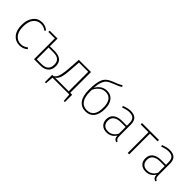

<svg xmlns="http://www.w3.org/2000/svg" viewBox="183 -1895 3197 3197"><g transform="rotate(45 1781.5 -297.0)"><path d="M284 -531Q364 -531 423 -480L404 -457Q356 -499 285 -499Q205 -499 155 -436.5Q105 -374 105 -257Q105 -143 154.5 -82Q204 -21 284 -21Q354 -21 409 -68L428 -44Q367 10 286 10Q187 10 128 -60.5Q69 -131 69 -257Q69 -383 128 -457Q187 -531 284 -531Z M762 -339Q959 -339 959 -175Q959 -88 907 -44Q855 0 768 0H619V-490H467V-520H643H653V-339ZM765 -31Q923 -31 923 -175Q923 -241 885.5 -275Q848 -309 763 -309H653V-31Z M1441 -31H1487V142H1461L1450 0H1054L1043 142H1017V-31H1048Q1077 -52 1091 -72Q1105 -92 1119 -151Q1133 -210 1140 -315L1154 -520H1441ZM1405 -31V-490H1188L1176 -319Q1166 -169 1145 -112Q1124 -55 1083 -31H1096Z M1853 -490Q1942 -490 1991.5 -427Q2041 -364 2041 -252Q2041 -122 1987 -56Q1933 10 1837 10Q1737 10 1680.5 -64.5Q1624 -139 1624 -285Q1624 -457 1660.5 -539.5Q1697 -622 1808 -663Q1915 -702 1967 -736L1983 -711Q1940 -680 1822 -636Q1769 -616 1738.5 -591Q1708 -566 1686.5 -511.5Q1665 -457 1658 -366Q1687 -419 1736 -454.5Q1785 -490 1853 -490ZM1838 -21Q2006 -21 2006 -248Q2006 -352 1966 -405.5Q1926 -459 1851 -459Q1786 -459 1737 -421Q1688 -383 1660 -320V-280Q1659 -154 1704.5 -87.5Q1750 -21 1838 -21Z M2529 -111Q2529 -63 2539 -43.5Q2549 -24 2573 -14L2565 10Q2533 1 2517 -21Q2501 -43 2500 -84Q2442 10 2333 10Q2259 10 2217 -32Q2175 -74 2175 -144Q2175 -224 2230.5 -267Q2286 -310 2381 -310H2495V-368Q2495 -436 2466 -468Q2437 -500 2366 -500Q2306 -500 2224 -468L2215 -496Q2298 -531 2368 -531Q2451 -531 2490 -491Q2529 -451 2529 -371ZM2335 -21Q2441 -21 2495 -123V-281H2388Q2304 -281 2257.5 -246.5Q2211 -212 2211 -145Q2211 -86 2244 -53.5Q2277 -21 2335 -21Z M3043 -520 3038 -488H2860V0H2826V-488H2642V-520Z M3450 -111Q3450 -63 3460 -43.5Q3470 -24 3494 -14L3486 10Q3454 1 3438 -21Q3422 -43 3421 -84Q3363 10 3254 10Q3180 10 3138 -32Q3096 -74 3096 -144Q3096 -224 3151.5 -267Q3207 -310 3302 -310H3416V-368Q3416 -436 3387 -468Q3358 -500 3287 -500Q3227 -500 3145 -468L3136 -496Q3219 -531 3289 -531Q3372 -531 3411 -491Q3450 -451 3450 -371ZM3256 -21Q3362 -21 3416 -123V-281H3309Q3225 -281 3178.5 -246.5Q3132 -212 3132 -145Q3132 -86 3165 -53.5Q3198 -21 3256 -21Z"/></g></svg>

Font: Fira Sans UltraLight
Style: Regular
Weight: 200
Designer: Carrois Corporate & Edenspiekermann AG
Foundry: Carrois Corporate GbR & Edenspiekermann AG
Version: Version 4.106;PS 004.106;hotconv 1.0.70;makeotf.lib2.5.58329